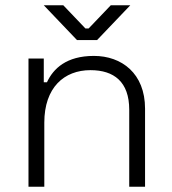

<svg xmlns="http://www.w3.org/2000/svg" viewBox="-20 -708 652 728"><path d="M88 0H148V-243C148 -376 223 -442 323 -442C412 -442 470 -398 470 -292V0H530V-296C530 -430 441 -496 336 -496C232 -496 182 -448 158 -396H146V-486H88ZM146 -688 272 -556H348L474 -688H400L316 -600H304L220 -688Z"/></svg>

Font: Meta Space Light
Style: Regular
Weight: 300
Designer: Meta Pool / Florian Karsten
Foundry: Meta Pool / Florian Karsten
Version: Version 2.000;Glyphs 3.1.1 (3137)